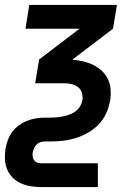

<svg xmlns="http://www.w3.org/2000/svg" viewBox="-28 -550 548 775"><path d="M137 205Q116 205 95 201.5Q74 198 55.5 189.5Q37 181 23 167Q9 153 1 134Q-7 115 -8 94Q-9 73 -6 51Q-3 34 3.5 16Q10 -2 21 -17Q32 -32 47.5 -43.5Q63 -55 80.5 -62Q98 -69 116 -72Q134 -75 152 -75H171Q184 -75 197 -76Q210 -77 223 -79.5Q236 -82 249.5 -86.5Q263 -91 274.5 -99Q286 -107 294 -119Q302 -131 304 -144Q304 -144 304 -144Q304 -144 304 -144Q307 -159 303 -174Q299 -189 287.5 -198Q276 -207 261.5 -210.5Q247 -214 231 -214H114L130 -310L293 -434H75L90 -530H444L428 -434L265 -310V-309Q288 -307 309 -302Q330 -297 349 -287.5Q368 -278 383.5 -263.5Q399 -249 408 -230Q417 -211 418.5 -188.5Q420 -166 417 -144H360H417Q417 -144 417 -144Q417 -144 417 -144L416 -143Q412 -118 400.5 -92.5Q389 -67 369.5 -47Q350 -27 325.5 -13.5Q301 0 275 8Q249 16 223 18.5Q197 21 171 21H152Q143 21 134.5 24Q126 27 119.5 33.5Q113 40 109.5 48.5Q106 57 104 65Q103 74 104 82Q105 90 109.5 96.5Q114 103 121.5 106Q129 109 137 109H367V205Z"/></svg>

Font: Iosevka Curly Oblique
Style: Bold
Weight: 700
Italic angle: -9°
Monospace: yes
Designer: Belleve Invis
Foundry: Belleve Invis
Version: Version 11.1.0; ttfautohint (v1.8.3)